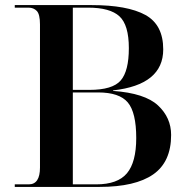

<svg xmlns="http://www.w3.org/2000/svg" viewBox="-20 -734 750 754"><path d="M38 0H371Q511 0 581.5 -49Q652 -98 652 -204Q652 -272 600.5 -320Q549 -368 424 -377V-379Q621 -401 621 -540Q621 -637 550.5 -675.5Q480 -714 340 -714H38V-704H92Q112 -704 124.5 -691Q137 -678 137 -638V-76Q137 -10 93 -10H38ZM266 -381V-704H326Q412 -704 449 -670Q486 -636 486 -545Q486 -455 454 -418Q422 -381 331 -381ZM266 -10V-371H365Q449 -371 482 -331.5Q515 -292 515 -192Q515 -97 478.5 -53.5Q442 -10 358 -10Z"/></svg>

Font: Noto Serif Display Semi
Style: Regular
Weight: 600
Designer: Monotype Design Team
Foundry: Monotype Imaging Inc.
Version: Version 1.900